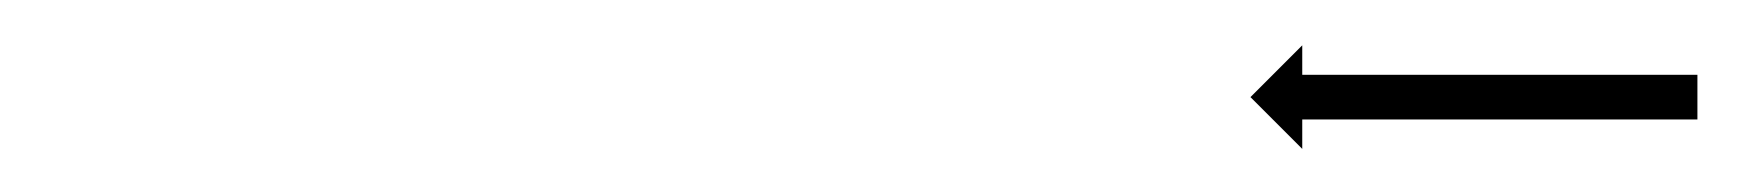

<svg xmlns="http://www.w3.org/2000/svg" viewBox="-20 -588 780 86"><path d="M738.3 -534.5C739 -534.5 739.6 -534.5 740.3 -534.5V-554.5C739.6 -554.5 739 -554.5 738.3 -554.5C736.4 -554.5 734.6 -554.5 732.7 -554.5C729.8 -554.5 726.9 -554.5 724 -554.5C720.2 -554.5 716.4 -554.5 712.6 -554.5C708.2 -554.5 703.7 -554.5 699.2 -554.5C694.3 -554.5 689.3 -554.5 684.3 -554.5C679 -554.5 673.6 -554.5 668.3 -554.5C662.8 -554.5 657.3 -554.5 651.8 -554.5C646.3 -554.5 640.8 -554.5 635.3 -554.5C630 -554.5 624.6 -554.5 619.3 -554.5C614.3 -554.5 609.3 -554.5 604.3 -554.5C599.9 -554.5 595.4 -554.5 590.9 -554.5C587.2 -554.5 583.4 -554.5 579.6 -554.5C576.7 -554.5 573.8 -554.5 570.9 -554.5C569 -554.5 567.1 -554.5 565.3 -554.5C564.6 -554.5 563.9 -554.5 563.3 -554.5V-567.7L540.1 -544.5L563.3 -521.3V-534.5C563.9 -534.5 564.6 -534.5 565.3 -534.5C567.1 -534.5 569 -534.5 570.9 -534.5C573.8 -534.5 576.7 -534.5 579.6 -534.5C583.4 -534.5 587.2 -534.5 590.9 -534.5C595.4 -534.5 599.9 -534.5 604.3 -534.5C609.3 -534.5 614.3 -534.5 619.3 -534.5C624.6 -534.5 630 -534.5 635.3 -534.5C640.8 -534.5 646.3 -534.5 651.8 -534.5C657.3 -534.5 662.8 -534.5 668.3 -534.5C673.6 -534.5 679 -534.5 684.3 -534.5C689.3 -534.5 694.3 -534.5 699.2 -534.5C703.7 -534.5 708.2 -534.5 712.6 -534.5C716.4 -534.5 720.2 -534.5 724 -534.5C726.9 -534.5 729.8 -534.5 732.7 -534.5C734.6 -534.5 736.4 -534.5 738.3 -534.5Z"/></svg>

Font: FRB American Cursive Just Arrows Extralight
Style: Italic
Weight: 200
Italic angle: -25°
Version: Version 2.0;Modular Font Editor K font №1